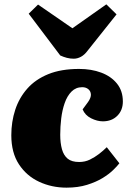

<svg xmlns="http://www.w3.org/2000/svg" viewBox="-20 -849 611 883"><path d="M344 -532Q400 -532 445.5 -515Q491 -498 518 -464.5Q545 -431 545 -382Q545 -342 519.5 -316.5Q494 -291 453 -291Q427 -291 399 -305Q371 -319 360 -346L385 -380Q399 -400 398 -415Q397 -430 386 -439Q375 -448 358 -448Q329 -448 309 -428Q289 -408 277.5 -375Q266 -342 261.5 -304Q257 -266 257 -229Q257 -191 265 -162.5Q273 -134 291.5 -119Q310 -104 344 -104Q371 -104 393.5 -115Q416 -126 435.5 -141Q455 -156 471 -172L529 -98Q520 -86 500.5 -67Q481 -48 451.5 -30Q422 -12 380.5 1Q339 14 286 14Q218 14 160 -13Q102 -40 67 -93.5Q32 -147 32 -227Q32 -289 50 -344Q68 -399 105.5 -441.5Q143 -484 202 -508Q261 -532 344 -532ZM112 -786 155 -828 313 -719 469 -829 516 -783 383 -616Q369 -597 352.5 -588Q336 -579 319 -579Q303 -579 287.5 -583Q272 -587 257 -594Z"/></svg>

Font: Literata 18pt Black
Style: Italic
Weight: 900
Italic angle: -2°
Designer: Latin by Veronika Burian and Jose Scaglione. Greek by Irene Vlachou. Cyrillic by Vera Evstafieva
Foundry: TypeTogether
Version: Version 3.103;gftools[0.9.29]